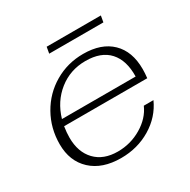

<svg xmlns="http://www.w3.org/2000/svg" viewBox="-143 -750 887 896"><g transform="rotate(-30 300.5 -302.0)"><path d="M556 -300Q556 -278 553 -252H105Q100 -220 100 -193Q100 -115 143.5 -69.5Q187 -24 264 -24Q333 -24 392 -59Q451 -94 475 -149H527Q494 -76 422.5 -33Q351 10 262 10Q161 10 103 -44Q45 -98 45 -189Q45 -275 85.5 -346.5Q126 -418 196 -459Q266 -500 350 -500Q448 -500 502 -447.5Q556 -395 556 -300ZM510 -286Q512 -372 469.5 -419Q427 -466 343 -466Q261 -466 199 -417Q137 -368 113 -286ZM220 -614H512L506 -580H214Z"/></g></svg>

Font: Fahkwang ExtraLight
Style: Italic
Weight: 275
Italic angle: -10°
Designer: Suppakit Chalermlarp | Katatrad Co.,Ltd.
Foundry: Cadson Demak Co.,Ltd.
Version: Version 1.000; ttfautohint (v1.6)